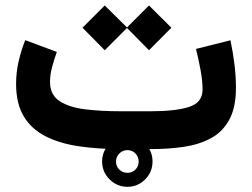

<svg xmlns="http://www.w3.org/2000/svg" viewBox="-20 -556 939 716"><path d="M542.5 0H429.7Q345.2 0 274.2 -10.5Q203.1 -21 150.6 -47.4Q98.1 -73.7 69.1 -121.3Q40 -168.9 40 -243.2Q40 -287.1 49.8 -328.9Q59.6 -370.6 74.2 -406.2L191.9 -362.3Q183.6 -339.4 175 -308.8Q166.5 -278.3 166.5 -251Q166.5 -202.1 202.6 -178.7Q238.8 -155.3 298.6 -148.2Q358.4 -141.1 429.7 -141.1H543.9Q634.3 -141.1 684.8 -157.2Q735.4 -173.3 735.4 -222.2Q735.4 -254.4 727.8 -295.4Q720.2 -336.4 710.9 -373.5L839.4 -405.8Q849.1 -359.9 854.5 -314.7Q859.9 -269.5 859.9 -229Q859.9 -155.8 835.4 -110.4Q811 -64.9 767.3 -41Q723.6 -17.1 666 -8.5Q608.4 0 542.5 0ZM370.6 -535.6 453.6 -453.6 535.6 -535.6 619.1 -452.6 535.6 -368.7 453.6 -451.7 370.6 -368.7 287.6 -452.6ZM360.8 46.4Q360.8 7.3 388.7 -20Q416.5 -47.4 455.1 -47.4Q494.1 -47.4 521.5 -20Q548.8 7.3 548.8 46.4Q548.8 85 521.5 112.8Q494.1 140.6 455.1 140.6Q416.5 140.6 388.7 112.8Q360.8 85 360.8 46.4ZM412.6 46.4Q412.6 64 424.8 76.2Q437 88.4 455.1 88.4Q473.1 88.4 485.1 76.4Q497.1 64.5 497.1 46.4Q497.1 28.3 484.9 16.1Q472.7 3.9 455.1 3.9Q437.5 3.9 425 16.4Q412.6 28.8 412.6 46.4Z"/></svg>

Font: Vazirmatn UI FD ExtraBold
Style: Regular
Weight: 800
Designer: Saber Rastikerdar
Foundry: Saber Rastikerdar
Version: Version 33.003